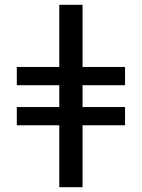

<svg xmlns="http://www.w3.org/2000/svg" viewBox="-20 -780 591 800"><path d="M227 0H324V-258H501V-334H324V-425H501V-501H324V-760H227V-501H50V-425H227V-334H50V-258H227Z"/></svg>

Font: Noto Serif Display ExtraBold
Style: Regular
Weight: 800
Designer: Monotype Design Team
Foundry: Monotype Imaging Inc.
Version: Version 2.009